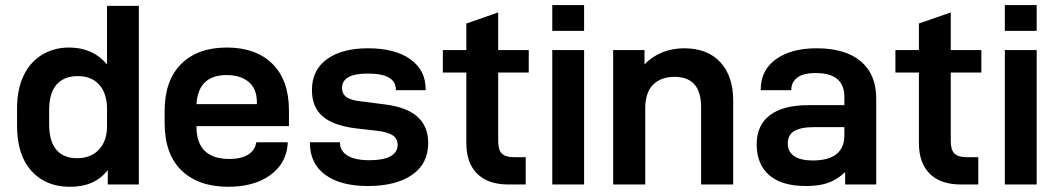

<svg xmlns="http://www.w3.org/2000/svg" viewBox="-20 -713 4085 742"><path d="M45.9 -227.5V-293Q45.9 -368.2 71.3 -420.9Q96.7 -473.6 142.6 -501.5Q188.5 -529.3 247.1 -529.3Q338.9 -529.3 393.6 -463.9V-690.4H516.6V0H396.5V-55.7Q345.7 9.8 249 8.8Q157.2 8.8 101.6 -52.2Q45.9 -113.3 45.9 -227.5ZM393.6 -225.6V-292Q393.6 -351.6 363.8 -385.3Q334 -418.9 280.3 -418.9Q227.5 -418.9 198.7 -386.2Q169.9 -353.5 169.9 -287.1V-233.4Q169.9 -167 197.8 -134.3Q225.6 -101.6 277.3 -101.6Q331.1 -101.6 362.3 -134.8Q393.6 -168 393.6 -225.6Z M739.3 -225.6V-223.6Q739.3 -98.6 867.2 -98.6Q910.2 -98.6 937.5 -114.7Q964.8 -130.9 969.7 -160.2L970.7 -163.1H1091.8V-157.2Q1086.9 -82 1024.9 -36.6Q962.9 8.8 862.3 8.8Q747.1 8.8 681.6 -54.2Q616.2 -117.2 616.2 -238.3V-283.2Q616.2 -402.3 680.2 -465.8Q744.1 -529.3 856.4 -529.3Q968.8 -529.3 1032.7 -466.3Q1096.7 -403.3 1096.7 -286.1V-225.6ZM739.3 -310.5H972.7V-318.4Q972.7 -370.1 940.9 -396.5Q909.2 -422.9 856.4 -422.9Q746.1 -422.9 739.3 -310.5Z M1177.7 -160.2V-163.1H1293.9V-161.1Q1293.9 -129.9 1322.8 -111.8Q1351.6 -93.8 1408.2 -93.8Q1460.9 -93.8 1488.8 -108.9Q1516.6 -124 1516.6 -153.3Q1516.6 -177.7 1497.1 -190.4Q1477.5 -203.1 1433.6 -208L1356.4 -216.8Q1268.6 -227.5 1227.1 -263.2Q1185.5 -298.8 1185.5 -365.2Q1185.5 -442.4 1243.7 -484.4Q1301.8 -526.4 1402.3 -526.4Q1505.9 -526.4 1565.4 -484.4Q1625 -442.4 1625 -368.2V-364.3H1509.8V-367.2Q1509.8 -397.5 1482.9 -413.1Q1456.1 -428.7 1401.4 -428.7Q1350.6 -428.7 1326.2 -414.6Q1301.8 -400.4 1301.8 -373Q1301.8 -350.6 1318.8 -337.9Q1335.9 -325.2 1376 -321.3L1459 -310.5Q1548.8 -300.8 1591.8 -263.2Q1634.8 -225.6 1634.8 -161.1Q1634.8 -80.1 1572.3 -37.1Q1509.8 5.9 1401.4 5.9Q1295.9 5.9 1236.8 -37.6Q1177.7 -81.1 1177.7 -160.2Z M1905.3 -432.6V-168Q1905.3 -133.8 1919.4 -119.6Q1933.6 -105.5 1967.8 -105.5H2011.7V0H1945.3Q1866.2 0 1824.2 -41.5Q1782.2 -83 1782.2 -160.2V-432.6H1691.4V-519.5H1782.2V-622.1L1905.3 -665V-519.5H2023.4V-432.6Z M2114.3 -519.5H2237.3V0H2114.3ZM2114.3 -693.4H2237.3V-593.8H2114.3Z M2349.6 -519.5H2470.7V-463.9Q2499 -494.1 2538.6 -510.3Q2578.1 -526.4 2624 -526.4Q2713.9 -526.4 2763.7 -472.7Q2813.5 -418.9 2813.5 -324.2V0H2689.5V-298.8Q2689.5 -416 2586.9 -416Q2534.2 -416 2503.9 -385.7Q2473.6 -355.5 2473.6 -293.9V0H2349.6Z M3366.2 -332V0H3246.1V-47.9Q3214.8 -18.6 3180.2 -6.3Q3145.5 5.9 3094.7 5.9Q3001 5.9 2952.6 -36.1Q2904.3 -78.1 2904.3 -155.3Q2904.3 -229.5 2955.6 -268.1Q3006.8 -306.6 3104.5 -306.6H3243.2V-337.9Q3243.2 -430.7 3132.8 -430.7Q3083 -430.7 3060.5 -412.6Q3038.1 -394.5 3038.1 -367.2V-364.3H2919.9V-367.2Q2919.9 -441.4 2978.5 -483.9Q3037.1 -526.4 3135.7 -526.4Q3247.1 -526.4 3306.6 -476.1Q3366.2 -425.8 3366.2 -332ZM3243.2 -190.4V-221.7H3127Q3074.2 -221.7 3049.3 -206.5Q3024.4 -191.4 3024.4 -158.2Q3024.4 -127 3048.8 -109.9Q3073.2 -92.8 3122.1 -92.8Q3243.2 -93.8 3243.2 -190.4Z M3654.3 -432.6V-168Q3654.3 -133.8 3668.5 -119.6Q3682.6 -105.5 3716.8 -105.5H3760.7V0H3694.3Q3615.2 0 3573.2 -41.5Q3531.2 -83 3531.2 -160.2V-432.6H3440.4V-519.5H3531.2V-622.1L3654.3 -665V-519.5H3772.5V-432.6Z M3863.3 -519.5H3986.3V0H3863.3ZM3863.3 -693.4H3986.3V-593.8H3863.3Z"/></svg>

Font: Dinish Expanded
Style: Bold
Weight: 700
Width: 7
Designer: Charles Nix
Foundry: Playbeing
Version: Version 2.005; ttfautohint (v1.8.3)